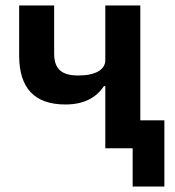

<svg xmlns="http://www.w3.org/2000/svg" viewBox="-20 -542 640 702"><path d="M465 0H365V-227H360C333 -187 290 -160 219 -160C106 -160 50 -220 50 -339V-522H178V-346C178 -290 205 -266 266 -266C329 -266 365 -287 365 -322V-522H493V-102H581V140H465Z"/></svg>

Font: Plexus Sans SemiBold
Style: Regular
Weight: 600
Version: Version 2.001;PS 002.001;hotconv 1.0.70;makeotf.lib2.5.58329